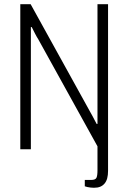

<svg xmlns="http://www.w3.org/2000/svg" viewBox="-20 -706 607 908"><path d="M424 182Q417 182 408.5 181Q400 180 393 178.5Q386 177 381 175V145H411Q431 145 436 135Q441 125 441 100V-14L160 -522Q155 -529 146 -546.5Q137 -564 130 -578H126Q126 -563 126 -545Q126 -527 126 -515V0H76V-686H125L408 -174Q412 -168 417 -158Q422 -148 427.5 -138Q433 -128 437 -120H441Q441 -134 441 -150.5Q441 -167 441 -178V-686H491V102Q491 122 487 137Q483 152 474.5 162Q466 172 454 177Q442 182 424 182Z"/></svg>

Font: Archivo Condensed Thin
Style: Regular
Weight: 250
Width: 3
Designer: Hector Gatti
Foundry: Omnibus-Type
Version: Version 2.001